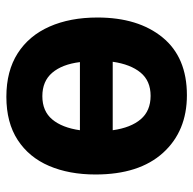

<svg xmlns="http://www.w3.org/2000/svg" viewBox="-22 -575 607 603"><g transform="rotate(90 281.5 -273.5)"><path d="M284 10Q203 10 147.5 -25.5Q92 -61 63.5 -125.5Q35 -190 35 -276Q35 -404 97.5 -480.5Q160 -557 279 -557Q392 -557 460 -482Q528 -407 528 -270Q528 -187 501 -124Q474 -61 419.5 -25.5Q365 10 284 10ZM281 -443Q234 -443 208 -411.5Q182 -380 174 -324H389Q381 -381 354.5 -412Q328 -443 281 -443ZM282 -103Q329 -103 355 -134Q381 -165 389 -221H175Q182 -165 208.5 -134Q235 -103 282 -103Z"/></g></svg>

Font: Noto Sans Mono SemiCondensed
Style: Bold
Weight: 700
Width: 4
Designer: Monotype Design Team
Foundry: Monotype Imaging Inc.
Version: Version 2.014